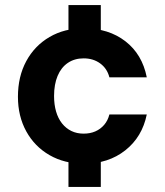

<svg xmlns="http://www.w3.org/2000/svg" viewBox="-20 -636 653 760"><path d="M251 104V-70H379V104ZM251 -442V-616H379V-442ZM312 12Q235 12 176 -22Q117 -56 84 -116Q51 -176 51 -253Q51 -333 84 -394Q117 -455 176 -489.5Q235 -524 312 -524Q410 -524 476.5 -472.5Q543 -421 561 -330H413Q404 -365 376.5 -385Q349 -405 311 -405Q275 -405 248.5 -387Q222 -369 208 -335.5Q194 -302 194 -256Q194 -222 202 -194.5Q210 -167 225.5 -147.5Q241 -128 262.5 -117.5Q284 -107 311 -107Q337 -107 357.5 -116Q378 -125 392.5 -142Q407 -159 413 -183H561Q543 -94 476 -41Q409 12 312 12Z"/></svg>

Font: DM Sans 12pt ExtraBold
Style: Regular
Weight: 800
Version: Version 4.004;gftools[0.9.30]